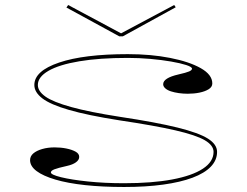

<svg xmlns="http://www.w3.org/2000/svg" viewBox="-20 -731 986 766"><path d="M475 15Q389 15 319.5 7.5Q250 0 201 -14.5Q152 -29 126 -48.5Q100 -68 100 -92Q100 -108 113 -119Q126 -130 148.5 -136.5Q171 -143 198 -143Q223 -143 245 -138.5Q267 -134 281.5 -126Q296 -118 296 -105Q296 -93 283 -83.5Q270 -74 247 -69Q211 -61 197 -55.5Q183 -50 183 -43Q183 -34 223.5 -24Q264 -14 330.5 -7Q397 0 475 0Q587 0 667 -15Q747 -30 789.5 -58Q832 -86 832 -125Q832 -151 797 -171.5Q762 -192 679.5 -211Q597 -230 456 -251Q329 -271 255 -292.5Q181 -314 149 -338.5Q117 -363 117 -392Q117 -448 216 -481.5Q315 -515 490 -515Q582 -515 658.5 -500Q735 -485 781 -459Q827 -433 827 -398Q827 -384 812.5 -375Q798 -366 776 -361.5Q754 -357 729 -357Q711 -357 693.5 -359.5Q676 -362 662 -366.5Q648 -371 639.5 -378.5Q631 -386 631 -395Q631 -420 692 -434Q723 -441 734.5 -446Q746 -451 746 -457Q746 -464 723 -471.5Q700 -479 662.5 -485.5Q625 -492 580 -496Q535 -500 490 -500Q377 -500 296.5 -486.5Q216 -473 173.5 -448.5Q131 -424 131 -392Q131 -367 161.5 -345.5Q192 -324 264 -304Q336 -284 458 -265Q604 -243 688.5 -222Q773 -201 809.5 -178Q846 -155 846 -125Q846 -92 821 -66Q796 -40 748 -22Q700 -4 631 5.5Q562 15 475 15ZM675 -711 681 -702 470 -586H456L245 -701L252 -711L463 -598Z"/></svg>

Font: Kalnia Expanded Thin
Style: Regular
Weight: 250
Width: 7
Designer: Frida Medrano
Foundry: Frida Medrano
Version: Version 1.105